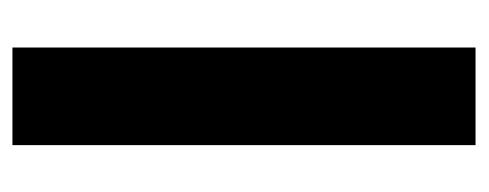

<svg xmlns="http://www.w3.org/2000/svg" viewBox="-252 -514 766 301"><g transform="rotate(-90 130.5 -363.0)"><path d="M54 0V-726H207V0Z"/></g></svg>

Font: Marine Company Thin
Style: Regular
Weight: 100
Designer: Rodrigo Fuenzalida
Foundry: fragTYPE
Version: Version 1.000